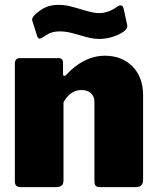

<svg xmlns="http://www.w3.org/2000/svg" viewBox="-20 -769 644 789"><path d="M41 -25V-507Q41 -518 46 -524Q51 -530 60 -530H221Q239 -530 239 -510V-465Q239 -457 244 -457Q248 -457 252 -461Q285 -498 326 -519Q367 -540 411 -540Q481 -540 524.5 -496Q568 -452 568 -378V-30Q568 0 538 0H391Q378 0 373 -5.5Q368 -11 368 -25V-351Q368 -373 353.5 -386Q339 -399 315 -399Q269 -399 241 -349V-29Q241 -13 233.5 -6.5Q226 0 208 0H67Q53 0 47 -5.5Q41 -11 41 -25ZM388 -609Q368 -609 350 -613Q332 -617 306 -625Q302 -626 276.5 -633Q251 -640 226 -640Q205 -640 190 -634.5Q175 -629 155 -615Q147 -610 143 -610Q136 -610 132 -623L115 -677Q114 -679 113 -682Q112 -685 112 -689Q112 -697 123 -708Q144 -728 166.5 -738.5Q189 -749 221 -749Q244 -749 265 -744Q286 -739 316 -730Q335 -724 353.5 -719.5Q372 -715 387 -715Q425 -715 464 -743Q469 -747 475 -747Q485 -747 488 -734L502 -669Q503 -666 503 -661Q503 -650 488 -639Q471 -627 444 -618Q417 -609 388 -609Z"/></svg>

Font: Libre Franklin Black
Style: Regular
Weight: 900
Designer: Pablo Impallari, Rodrigo Fuenzalida
Foundry: Impallari Type
Version: Version 1.002; ttfautohint (v1.5)